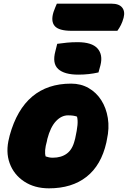

<svg xmlns="http://www.w3.org/2000/svg" viewBox="-20 -1015 697 1047"><path d="M368 -559Q421 -559 463 -535Q505 -511 532 -469Q559 -427 568 -371.5Q577 -316 563 -254L560 -238Q532 -114 452 -51Q372 12 247 12Q168 12 111.5 -25.5Q55 -63 32.5 -125.5Q10 -188 30 -264L33 -277Q111 -559 368 -559ZM351 -386Q315 -386 285 -354Q255 -322 238 -257L236 -246Q220 -190 229 -162Q238 -159 247 -157Q256 -155 268 -155Q314 -155 344.5 -177.5Q375 -200 387 -249L390 -260Q400 -305 402.5 -332.5Q405 -360 400 -379Q382 -386 351 -386ZM292 -776Q320 -780 346 -782.5Q372 -785 403 -785Q481 -785 511.5 -751Q542 -717 528 -660L517 -620Q465 -608 407 -608Q331 -608 297.5 -638.5Q264 -669 282 -736ZM290 -995H588Q629 -995 646 -974Q663 -953 654 -918Q648 -896 639.5 -879Q631 -862 620 -847H371Q301 -847 278.5 -873Q256 -899 272 -950Q277 -964 281.5 -975Q286 -986 290 -995Z"/></svg>

Font: Recursive Sn Csl St Blk
Style: Italic
Weight: 900
Italic angle: -15°
Version: Version 1.079;hotconv 1.0.112;makeotfexe 2.5.65598; ttfautoh